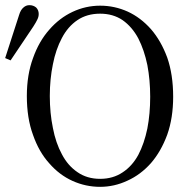

<svg xmlns="http://www.w3.org/2000/svg" viewBox="-26 -708 738 744"><path d="M-6 -483 15 -474 103 -605Q114 -622 119 -633Q124 -643 124 -654Q124 -669 114 -679Q103 -688 88 -688Q75 -688 65 -679Q54 -670 48 -650ZM362 16Q417 16 468 -8Q519 -31 559 -76Q598 -121 622 -186Q645 -251 645 -333Q645 -419 622 -485Q598 -550 559 -595Q519 -640 469 -663Q418 -686 362 -686Q306 -686 255 -662Q204 -638 165 -593Q125 -548 102 -483Q78 -418 78 -336Q78 -250 102 -185Q125 -119 165 -75Q204 -30 255 -7Q306 16 362 16ZM362 -15Q311 -15 274 -41Q237 -66 214 -110Q190 -154 179 -212Q167 -270 167 -336Q167 -401 179 -459Q190 -516 214 -561Q237 -605 274 -630Q311 -655 362 -655Q412 -655 449 -630Q486 -604 510 -559Q533 -514 545 -456Q556 -398 556 -333Q556 -267 545 -210Q533 -152 510 -108Q486 -64 449 -40Q412 -15 362 -15Z"/></svg>

Font: Source Serif 4 48pt
Style: Regular
Weight: 400
Designer: Frank Grie√ühammer
Foundry: Adobe Systems Incorporated
Version: Version 4.004;hotconv 1.0.116;makeotfexe 2.5.65601